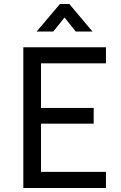

<svg xmlns="http://www.w3.org/2000/svg" viewBox="-20 -935 604 955"><path d="M96 0V-700H507V-620H184V-398H446V-320H184V-80H507V0ZM162 -778 278 -915H325L440 -778H357L273 -883H329L245 -778Z"/></svg>

Font: Inclusive Sans
Style: Regular
Weight: 400
Designer: Olivia King
Foundry: Olivia King
Version: Version 2.004